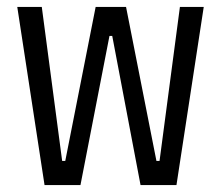

<svg xmlns="http://www.w3.org/2000/svg" viewBox="-20 -536 640 556"><path d="M30 -516H101L160 -70H169L257 -516H345L433 -70H442L501 -516H570L491 0H387L305 -432H297L213 0H109Z"/></svg>

Font: Lilex
Style: Regular
Weight: 400
Monospace: yes
Designer: Mike Abbink, Paul van der Laan, Pieter van Rosmalen, Mikhael Khrustik
Foundry: Mikhael Khrustik
Version: Version 2.510